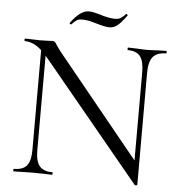

<svg xmlns="http://www.w3.org/2000/svg" viewBox="-55 -833 837 900"><g transform="rotate(5 363.5 -383.0)"><path d="M120 -602 143 -600V-109Q143 -57 161.5 -34.5Q180 -12 221 -12Q224 -12 224 -6Q224 0 221 0Q196 0 183 -1L133 -2L82 -1Q68 0 41 0Q39 0 39 -6Q39 -12 41 -12Q84 -12 102 -34.5Q120 -57 120 -109ZM612 14 152 -543Q120 -582 93.5 -597.5Q67 -613 41 -613Q38 -613 38 -619Q38 -625 41 -625L78 -624Q90 -623 111 -623Q133 -623 147 -624Q161 -625 169 -625Q176 -625 180.5 -621.5Q185 -618 191 -607Q203 -589 216 -573L616 -82L624 12Q624 14 619 15Q614 16 612 14ZM624 12 601 -19V-515Q601 -567 583.5 -590Q566 -613 525 -613Q523 -613 523 -619Q523 -625 525 -625L564 -624Q594 -622 613 -622Q631 -622 663 -624L704 -625Q707 -625 707 -619Q707 -613 704 -613Q662 -613 643 -590Q624 -567 624 -515ZM502 -781H503Q506 -781 508.5 -778.5Q511 -776 509 -774Q483 -738 466 -725Q449 -712 430 -712Q409 -712 369 -724Q365 -725 343.5 -731Q322 -737 299 -737Q283 -737 274.5 -731.5Q266 -726 259.5 -719.5Q253 -713 250 -710H248Q245 -710 243 -712.5Q241 -715 243 -717Q287 -778 327 -778Q341 -778 358.5 -773.5Q376 -769 379 -768Q423 -754 452 -754Q469 -754 479 -760.5Q489 -767 502 -781Z"/></g></svg>

Font: Cormorant Infant
Style: Regular
Weight: 400
Designer: Christian Thalmann (Catharsis Fonts)
Foundry: Catharsis Fonts
Version: Version 4.000